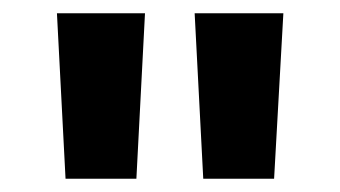

<svg xmlns="http://www.w3.org/2000/svg" viewBox="-20 -708 514 290"><path d="M408 -688 394 -438H287L274 -688ZM199 -688 186 -438H79L66 -688Z"/></svg>

Font: Libra Sans
Style: Bold
Weight: 700
Foundry: Context Ltd
Version: Version 1.000